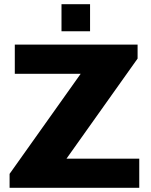

<svg xmlns="http://www.w3.org/2000/svg" viewBox="-20 -901 722 921"><path d="M275 -751H412V-881H275ZM26 0H648V-140H299L640 -620V-687H51V-547H367L26 -67Z"/></svg>

Font: Archivo ExtraBold
Style: Regular
Weight: 800
Designer: Hector Gatti
Foundry: Omnibus-Type
Version: Version 2.001